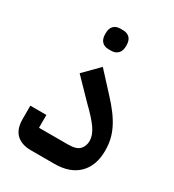

<svg xmlns="http://www.w3.org/2000/svg" viewBox="-175 -821 836 921"><g transform="rotate(30 243.0 -360.0)"><path d="M139 0Q88 0 59 -27Q30 -54 30 -111V-184H119V-113H279Q326 -113 343.5 -132Q361 -151 361 -180Q361 -210 338 -244Q315 -278 259 -332L157 -437L238 -519L330 -419Q363 -384 385.5 -353.5Q408 -323 422 -294.5Q436 -266 442.5 -237.5Q449 -209 449 -176Q449 -93 402 -46.5Q355 0 269 0ZM219 -606Q196 -606 182.5 -620Q169 -634 169 -663Q169 -693 182.5 -706.5Q196 -720 219 -720H234Q257 -720 271 -706.5Q285 -693 285 -663Q285 -634 271 -620Q257 -606 234 -606Z"/></g></svg>

Font: IBM Plex Arabic Medium
Style: Regular
Weight: 500
Designer: Mike Abbink, Paul van der Laan, Pieter van Rosmalen, Wael Morcos, Khajak Apelian
Foundry: Bold Monday
Version: Version 1.0